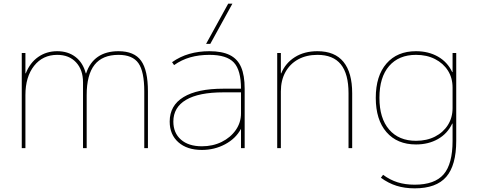

<svg xmlns="http://www.w3.org/2000/svg" viewBox="-20 -810 2614 1050"><path d="M99 0V-520H119V-409H121Q144 -467 189 -498.5Q234 -530 293 -530Q352 -530 393 -498.5Q434 -467 449 -409H451Q471 -469 515.5 -499.5Q560 -530 628 -530Q714 -530 751.5 -478Q789 -426 789 -310V0H769V-310Q769 -419 737 -464.5Q705 -510 628 -510Q540 -510 497 -455.5Q454 -401 454 -290V0H434V-360Q434 -428 396 -469Q358 -510 293 -510Q214 -510 166.5 -450Q119 -390 119 -290V0Z M1084 10Q1003 10 955.5 -32Q908 -74 908 -145Q908 -233 983.5 -279Q1059 -325 1202 -325H1298Q1298 -426 1259 -468Q1220 -510 1125 -510Q1068 -510 1020.5 -496.5Q973 -483 932 -454L921 -470Q965 -501 1016 -515.5Q1067 -530 1125 -530Q1194 -530 1236.5 -509Q1279 -488 1298.5 -443Q1318 -398 1318 -325V0H1298V-104H1297Q1269 -52 1211 -21Q1153 10 1084 10ZM1084 -10Q1144 -10 1192.5 -34Q1241 -58 1269.5 -99Q1298 -140 1298 -190V-305H1202Q1067 -305 997.5 -264Q928 -223 928 -145Q928 -83 969.5 -46.5Q1011 -10 1084 -10ZM1130 -570H1107L1228 -790H1251Z M1496 0V-520H1516V-409H1518Q1541 -465 1592.5 -497.5Q1644 -530 1716 -530Q1811 -530 1858.5 -471.5Q1906 -413 1906 -300V0H1886V-300Q1886 -406 1844 -458Q1802 -510 1716 -510Q1656 -510 1611 -485.5Q1566 -461 1541 -416Q1516 -371 1516 -310V0Z M2248 220Q2193 220 2148.5 206Q2104 192 2063 162L2075 146Q2113 174 2154.5 187Q2196 200 2248 200Q2357 200 2406 143.5Q2455 87 2455 -40V-134H2453Q2427 -79 2375 -49.5Q2323 -20 2255 -20Q2152 -20 2093.5 -87.5Q2035 -155 2035 -275Q2035 -395 2093.5 -462.5Q2152 -530 2255 -530Q2323 -530 2375 -500.5Q2427 -471 2453 -416H2455V-520H2475V-40Q2475 94 2420.5 157Q2366 220 2248 220ZM2255 -40Q2314 -40 2359 -63Q2404 -86 2429.5 -126.5Q2455 -167 2455 -219V-331Q2455 -384 2429.5 -424Q2404 -464 2359 -487Q2314 -510 2255 -510Q2161 -510 2108 -449Q2055 -388 2055 -275Q2055 -163 2108 -101.5Q2161 -40 2255 -40Z"/></svg>

Font: M PLUS 2 Thin
Style: Regular
Weight: 100
Designer: Coji Morishita
Foundry: UNDERFOREST DESIGN
Version: Version 1.001